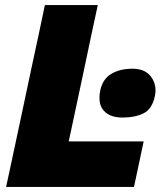

<svg xmlns="http://www.w3.org/2000/svg" viewBox="-20 -733 630 753"><path d="M4 0Q16.5 -56.5 27.5 -109.5Q38.5 -162 53.5 -231L105 -473.5Q120 -544 132 -599Q143.5 -654 156 -713H363.5Q350.5 -653.5 338.8 -598.5Q327 -543.5 312.5 -473.5L268 -264.5Q263 -241 258.5 -220Q254 -198.5 249.5 -178.5H543.5L505.5 0ZM460.5 -272Q411 -272 387 -299Q370 -318 370 -349Q370 -362 373 -377.5Q382.5 -423 416.2 -443.2Q450 -463.5 500 -463.5Q549 -463.5 572.5 -432Q590 -408.5 590 -379Q590 -368.5 587.5 -357Q577 -306 543.8 -289Q510.5 -272 460.5 -272Z"/></svg>

Font: Heraclito ExtraBold
Style: Italic
Weight: 800
Italic angle: -12°
Designer: Kostas Bartsokas (font) & Cristiano Sobral (main changes)
Foundry: Kostas Bartsokas (font) & Cristiano Sobral (main changes)
Version: Version 1.00;July 8, 2020;FontCreator 13.0.0.2655 64-bit